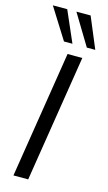

<svg xmlns="http://www.w3.org/2000/svg" viewBox="-141 -984 580 1031"><g transform="rotate(15 149.5 -468.5)"><path d="M49 0 161 -705H243L131 0ZM252 -765 148 -937H227L299 -765ZM125 -765 17 -937H97L172 -765Z"/></g></svg>

Font: Nunito Sans
Style: Italic
Weight: 400
Italic angle: -9°
Designer: Vernon Adams
Foundry: Vernon Adams
Version: Version 3.006; ttfautohint (v1.8.3)